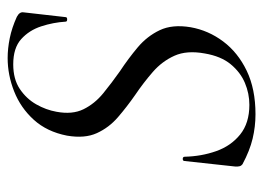

<svg xmlns="http://www.w3.org/2000/svg" viewBox="-113 -563 688 502"><g transform="rotate(-90 231.0 -312.0)"><path d="M183.2 12Q151 12 119.5 4.5Q88 -3 52.6 -22Q48.6 -25 47.4 -29.5Q46.2 -34 46.6 -41L61 -173.2Q61 -178.2 66.5 -178.2Q72 -178.2 72.2 -173.2Q73.2 -129.6 86.8 -90.9Q100.4 -52.2 130.3 -28.1Q160.2 -4 207.8 -4Q237.6 -4 265.3 -15.7Q293 -27.4 314 -52.8Q335 -78.2 342.2 -120.6Q350.8 -167.4 336.3 -199.8Q321.8 -232.2 293.7 -256.6Q265.6 -281 234 -302.4Q203 -324 175.7 -347.5Q148.4 -371 133.9 -402.8Q119.4 -434.6 127.4 -481Q137.6 -533.2 168.8 -567.6Q200 -602 243 -619Q286 -636 330.4 -636Q355 -636 382.2 -630.5Q409.4 -625 438 -612Q451.2 -605 449.8 -595L437.2 -484.2Q437 -480.4 431.3 -480.4Q425.6 -480.4 425.4 -484.2Q423.4 -516.8 413.1 -548.3Q402.8 -579.8 379.7 -600.6Q356.6 -621.4 313.8 -621.4Q275 -621.4 249.4 -604.2Q223.8 -587 209.2 -561.3Q194.6 -535.6 189.8 -508.4Q182 -467 196.4 -437.7Q210.8 -408.4 238 -386.2Q265.2 -364 295.8 -342.4Q328.8 -320.6 358 -296.1Q387.2 -271.6 403 -238.5Q418.8 -205.4 410.8 -157.6Q402.6 -111.2 373.7 -72.6Q344.8 -34 297.1 -11Q249.4 12 183.2 12Z"/></g></svg>

Font: Cormorant Light
Style: Italic
Weight: 300
Italic angle: -10°
Designer: Christian Thalmann (Catharsis Fonts)
Foundry: Catharsis Fonts
Version: Version 4.000